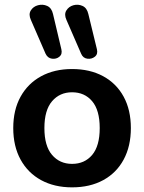

<svg xmlns="http://www.w3.org/2000/svg" viewBox="-20 -796 621 826"><path d="M290 10Q214 10 157 -21Q100 -52 68.5 -109.5Q37 -167 37 -245Q37 -323 68.5 -380Q100 -437 157 -468Q214 -499 290 -499Q367 -499 424 -468Q481 -437 512 -380Q543 -323 543 -245Q543 -167 512 -109.5Q481 -52 424 -21Q367 10 290 10ZM290 -91Q344 -91 376.5 -129.5Q409 -168 409 -245Q409 -322 376.5 -360.5Q344 -399 290 -399Q237 -399 204 -360.5Q171 -322 171 -245Q171 -168 204 -129.5Q237 -91 290 -91ZM329 -565 266 -710Q255 -734 265.5 -751Q276 -768 296 -773.5Q316 -779 335 -770.5Q354 -762 360 -736L397 -584Q402 -563 388 -552Q374 -541 355.5 -543.5Q337 -546 329 -565ZM176 -565 113 -710Q102 -734 112.5 -751Q123 -768 143.5 -773.5Q164 -779 183 -770.5Q202 -762 208 -736L244 -584Q249 -563 235.5 -552Q222 -541 203.5 -543.5Q185 -546 176 -565Z"/></svg>

Font: Chiron GoRound TC SB
Style: Regular
Weight: 500
Designer: Ryoko NISHIZUKA 西塚涼子 (kana, bopomofo & ideographs); Paul D. Hunt (Latin, Greek & Cyrillic); Sandoll Communications 산돌커뮤니
Foundry: Adobe
Version: Version 1.000;hotconv 1.1.1;makeotfexe 2.6.0